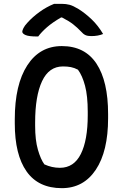

<svg xmlns="http://www.w3.org/2000/svg" viewBox="-20 -960 640 1000"><path d="M302 -720Q422 -720 482.5 -628.5Q543 -537 543 -366V-344Q543 -172 479 -76Q415 20 302 20Q180 20 118.5 -67Q57 -154 57 -317V-339Q57 -519 122 -619.5Q187 -720 302 -720ZM163 -305Q163 -230 177.5 -180Q192 -130 211 -104Q250 -86 292 -86Q365 -86 401 -158Q437 -230 437 -360V-378Q437 -460 423 -513Q409 -566 386 -597Q367 -607 349 -610.5Q331 -614 308 -614Q235 -614 199 -537Q163 -460 163 -322ZM262 -940H301Q324 -940 342.5 -935Q361 -930 389 -913Q424 -891 457.5 -859Q491 -827 517 -783Q491 -772 455 -772Q436 -772 424.5 -777.5Q413 -783 402 -796Q383 -816 361.5 -833Q340 -850 303 -869H298Q253 -843 224.5 -818Q196 -793 179 -770H173Q130 -770 113 -777.5Q96 -785 96 -795Q96 -801 102 -813.5Q108 -826 123 -842Q149 -871 185.5 -897.5Q222 -924 262 -940Z"/></svg>

Font: Recursive Mn Csl St Med
Style: Regular
Weight: 500
Monospace: yes
Version: Version 1.079;hotconv 1.0.112;makeotfexe 2.5.65598; ttfautoh